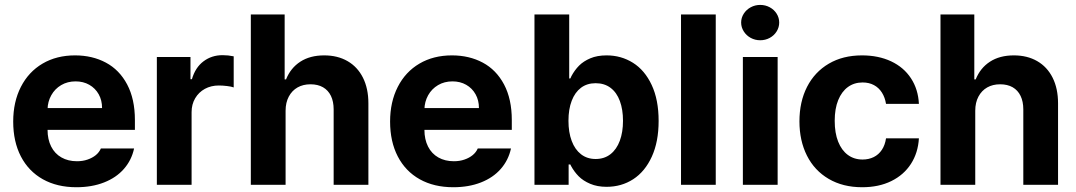

<svg xmlns="http://www.w3.org/2000/svg" viewBox="-20 -767 4467 797"><path d="M34.8 -262.4Q34.8 -344 66.7 -406.4Q98.7 -468.9 156.7 -503Q214.8 -537.1 291.6 -537.1Q363.2 -537.1 419.4 -507.1Q475.6 -477.2 507.8 -416.5Q540 -355.8 540 -268.6V-227.9H94V-318.5H403.7Q403.7 -350.8 389.7 -375.7Q375.7 -400.7 350.7 -415Q325.7 -429.2 293.8 -429.2Q260.2 -429.2 233.9 -413.7Q207.6 -398.2 192.8 -371.5Q177.9 -344.8 177.4 -313V-228.1Q177.4 -188.3 192.4 -158.7Q207.3 -129.1 235.1 -113.4Q262.8 -97.7 299.4 -97.7Q323.6 -97.7 343.6 -104.7Q363.6 -111.6 377.7 -123.1Q391.7 -134.6 398.7 -150.6H536.6Q526.2 -102.2 494.4 -65.9Q462.6 -29.5 412 -9.7Q361.4 10.2 297.2 10.2Q217.1 10.2 157.9 -22.9Q98.7 -56.1 66.7 -117.6Q34.8 -179.1 34.8 -262.4Z M631.1 -530.3H770.7V-438.2H776.6Q790.7 -486.9 824.7 -512.4Q858.7 -538 903.9 -538Q927.2 -538 950.1 -533.2V-404.1Q940.8 -407.7 922.4 -409.9Q904 -412.1 888.2 -412.1Q856.1 -412.1 830.5 -398.2Q805 -384.3 790.1 -359Q775.3 -333.8 775.3 -301.4V0H631.1Z M1165.5 0H1021.2V-707H1161.6V-437.3H1167.3Q1186.3 -484.7 1226.6 -510.9Q1266.9 -537.1 1325.8 -537.1Q1381.5 -537.1 1422.8 -513.2Q1464.2 -489.3 1486.7 -444.4Q1509.2 -399.5 1509.2 -338V0H1365V-312.8Q1365 -345.5 1353.7 -369Q1342.3 -392.4 1320.8 -404.8Q1299.2 -417.1 1268.9 -417.1Q1238.3 -417.1 1215.2 -404.1Q1192.2 -391.1 1178.8 -366.1Q1165.5 -341.2 1165.5 -307.3Z M1599.3 -262.4Q1599.3 -344 1631.2 -406.4Q1663.1 -468.9 1721.2 -503Q1779.3 -537.1 1856.1 -537.1Q1927.7 -537.1 1983.9 -507.1Q2040 -477.2 2072.3 -416.5Q2104.5 -355.8 2104.5 -268.6V-227.9H1658.4V-318.5H1968.1Q1968.1 -350.8 1954.1 -375.7Q1940.2 -400.7 1915.2 -415Q1890.2 -429.2 1858.3 -429.2Q1824.7 -429.2 1798.4 -413.7Q1772.1 -398.2 1757.2 -371.5Q1742.4 -344.8 1741.8 -313V-228.1Q1741.8 -188.3 1756.8 -158.7Q1771.8 -129.1 1799.5 -113.4Q1827.2 -97.7 1863.9 -97.7Q1888.1 -97.7 1908.1 -104.7Q1928.1 -111.6 1942.1 -123.1Q1956.2 -134.6 1963.2 -150.6H2101.1Q2090.6 -102.2 2058.8 -65.9Q2027 -29.5 1976.5 -9.7Q1925.9 10.2 1861.7 10.2Q1781.5 10.2 1722.3 -22.9Q1663.1 -56.1 1631.2 -117.6Q1599.3 -179.1 1599.3 -262.4Z M2198.6 -707H2342.8V-441.3H2347.4Q2348.9 -443.8 2349.9 -446.1Q2350.9 -448.4 2351.9 -450.9Q2365.4 -476 2383.7 -494.5Q2402.1 -513 2430.5 -525Q2459 -537.1 2498 -537.1Q2558.3 -537.1 2607.4 -506.4Q2656.4 -475.7 2685.2 -414.2Q2714 -352.8 2714 -264.8Q2714 -178.9 2685.8 -116.9Q2657.5 -55 2608.7 -23.2Q2559.8 8.5 2497.8 8.5Q2459.4 8.5 2430 -4Q2400.5 -16.5 2382 -35.3Q2363.5 -54.1 2350.3 -78.3L2347.4 -84.4H2340.4V0H2198.6ZM2452.5 -107Q2488.6 -107 2514.2 -127Q2539.7 -147 2552.9 -182.8Q2566.1 -218.5 2566.1 -265.6Q2566.1 -312.3 2553.1 -347.6Q2540.2 -382.9 2514.6 -402.3Q2489.1 -421.6 2452.5 -421.6Q2416.8 -421.6 2391.7 -402.7Q2366.6 -383.8 2353.2 -348.7Q2339.7 -313.6 2339.7 -265.6Q2339.7 -217.7 2353.2 -181.9Q2366.6 -146.2 2391.9 -126.6Q2417.3 -107 2452.5 -107Z M2951.1 0H2806.9V-707H2951.1Z M3063.7 -530.3H3208V0H3063.7ZM3056.5 -673.3Q3056.5 -693.3 3067.4 -710.2Q3078.2 -727 3096.3 -736.8Q3114.4 -746.6 3135.6 -746.6Q3157.1 -746.6 3175.2 -736.8Q3193.3 -727 3203.9 -710.2Q3214.5 -693.3 3214.5 -673.3Q3214.5 -653.7 3203.9 -636.6Q3193.3 -619.5 3175.2 -609.7Q3157.1 -599.9 3135.6 -599.9Q3114.4 -599.9 3096.3 -609.7Q3078.2 -619.5 3067.4 -636.6Q3056.5 -653.7 3056.5 -673.3Z M3298.5 -263.2Q3298.5 -344.4 3330.1 -406.4Q3361.8 -468.3 3420.4 -502.7Q3479 -537.1 3558.1 -537.1Q3626.3 -537.1 3678.9 -512.5Q3731.5 -487.8 3761.5 -442Q3791.5 -396.2 3794.4 -335.8H3657.9Q3653.7 -362.3 3641 -382.5Q3628.3 -402.7 3607.9 -413.7Q3587.6 -424.7 3560.6 -424.7Q3525.9 -424.7 3499.9 -405.9Q3473.9 -387 3459.4 -351.4Q3444.9 -315.8 3444.9 -265.6Q3444.9 -215 3459.2 -179Q3473.5 -143 3499.5 -123.9Q3525.4 -104.8 3560.6 -104.8Q3586.3 -104.8 3606.9 -115Q3627.5 -125.2 3640.7 -145.1Q3653.9 -165 3657.9 -192.7H3794.4Q3790.9 -132.7 3761.4 -86.8Q3731.8 -40.9 3680 -15.4Q3628.1 10.2 3558.9 10.2Q3479 10.2 3420 -24.4Q3360.9 -59 3329.7 -121Q3298.5 -183 3298.5 -263.2Z M4028.3 0H3884V-707H4024.4V-437.3H4030.1Q4049.1 -484.7 4089.4 -510.9Q4129.7 -537.1 4188.6 -537.1Q4244.3 -537.1 4285.6 -513.2Q4327 -489.3 4349.5 -444.4Q4372 -399.5 4372 -338V0H4227.8V-312.8Q4227.8 -345.5 4216.4 -369Q4205.1 -392.4 4183.6 -404.8Q4162 -417.1 4131.7 -417.1Q4101 -417.1 4078 -404.1Q4055 -391.1 4041.6 -366.1Q4028.3 -341.2 4028.3 -307.3Z"/></svg>

Font: Pretendard JP Variable
Style: Regular
Weight: 400
Designer: Base glyphs from Inter by Rasmus Andersson; Hangul glyphs from Noto Sans CJK(Source Han Sans) by Jang Soo-young and Kang
Foundry: Kil Hyung-jin
Version: Version 1.307;Glyphs 3.2 (3192)